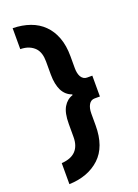

<svg xmlns="http://www.w3.org/2000/svg" viewBox="-158 -778 700 974"><g transform="rotate(-20 192.0 -291.0)"><path d="M41 130V16.5Q92 13 117.2 -13.2Q142.5 -39.5 142.5 -87.5V-158Q142.5 -217.5 160.8 -248.2Q179 -279 210.5 -289V-293Q193.5 -299 180.8 -310.2Q168 -321.5 159 -339Q151.5 -354.5 147 -376Q142.5 -397.5 142.5 -425V-495.5Q142.5 -543 120 -568Q107 -582 87.8 -590.2Q68.5 -598.5 41 -599V-712Q92.5 -711 134.5 -696Q176.5 -681 206 -651.5Q235.5 -622.5 251.8 -579Q268 -535.5 268 -478V-414Q268 -385 278 -367Q290 -347.5 310 -347.5H338.5V-235H310Q289.5 -235 278.8 -216.5Q268 -198 268 -169V-104.5Q268 10.5 205.8 68.5Q143.5 126.5 41 130Z"/></g></svg>

Font: Undotted
Style: Bold
Weight: 700
Designer: Delve Withrington, Dave Bailey, Thomas Jockin
Foundry: Delve Fonts LLC
Version: Version 4.000